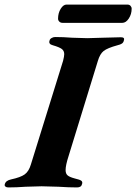

<svg xmlns="http://www.w3.org/2000/svg" viewBox="-62 -817 596 840"><path d="M-41 -11Q-37 -27 -14 -32Q28 -41 46 -54Q64 -67 73 -97L214 -551Q219 -571 219 -580Q219 -595 208 -603Q197 -611 169 -619Q149 -624 155 -640Q156 -646 163.5 -650.5Q171 -655 179 -655Q216 -655 253 -652Q301 -650 320 -650Q339 -650 389 -652Q443 -654 467 -654Q485 -654 480 -640Q478 -631 471.5 -626.5Q465 -622 452 -619Q408 -607 391.5 -594Q375 -581 366 -550L238 -134Q225 -94 225 -73Q225 -57 234 -49.5Q243 -42 266 -36Q288 -31 294 -26Q300 -21 297 -12Q294 3 275 3Q238 3 194 0Q138 -2 120 -2Q100 -2 50 0Q11 3 -26 3Q-34 3 -38.5 -1Q-43 -5 -41 -11ZM192 -735Q192 -760 203.5 -778.5Q215 -797 229 -797H495Q504 -797 509 -791.5Q514 -786 514 -779Q514 -755 501.5 -736Q489 -717 473 -717H212Q203 -717 197.5 -722.5Q192 -728 192 -735Z"/></svg>

Font: EB Garamond
Style: Bold Italic
Weight: 700
Italic angle: -17.2°
Designer: Georg Duffner and Octavio Pardo
Foundry: Georg Duffner
Version: Version 1.000